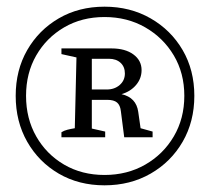

<svg xmlns="http://www.w3.org/2000/svg" viewBox="-20 -757 630 575"><path d="M293 -202Q216 -202 156 -237Q96 -272 61.5 -332.5Q27 -393 27 -470Q27 -547 61.5 -607Q96 -667 156 -702Q216 -737 293 -737Q370 -737 431 -702Q492 -667 527 -607Q562 -547 562 -470Q562 -393 527 -332.5Q492 -272 431 -237Q370 -202 293 -202ZM293 -233Q361 -233 415 -264Q469 -295 500.5 -348.5Q532 -402 532 -470Q532 -538 500.5 -591Q469 -644 415 -675Q361 -706 293 -706Q225 -706 172 -675Q119 -644 88.5 -591Q58 -538 58 -470Q58 -402 88.5 -348.5Q119 -295 172 -264Q225 -233 293 -233ZM164 -346V-361Q172 -366 182 -368.5Q192 -371 204 -373L209 -585L164 -595V-612H314Q355 -612 379.5 -594Q404 -576 404 -547Q404 -522 387.5 -502.5Q371 -483 344 -475Q388 -465 394 -422L401 -373L437 -363V-346H352L342 -424Q340 -442 330.5 -450Q321 -458 301 -458H255V-372L295 -363V-346ZM306 -581H255V-489H300Q323 -489 338.5 -502.5Q354 -516 354 -537Q354 -557 341 -569Q328 -581 306 -581Z"/></svg>

Font: Piazzolla SC
Style: Regular
Weight: 400
Designer: Juan Pablo del Peral
Foundry: Huerta Tipografica
Version: Version 1.330